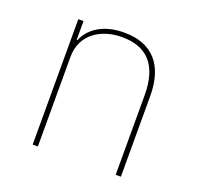

<svg xmlns="http://www.w3.org/2000/svg" viewBox="-97 -623 751 728"><g transform="rotate(20 278.0 -259.0)"><path d="M126 0V-362C126 -454 202 -499 285 -499C384 -499 440 -444 440 -321V0H461V-325C461 -451 400 -518 287 -518C196 -518 147 -475 129 -430H126V-506H105V0Z"/></g></svg>

Font: IBM Plex Arabic Thin
Style: Regular
Weight: 100
Designer: Mike Abbink, Paul van der Laan, Pieter van Rosmalen, Wael Morcos, Khajak Apelian
Foundry: Bold Monday
Version: Version 1.0